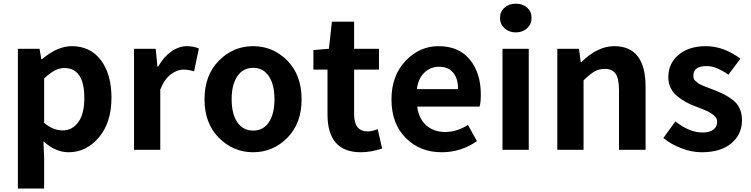

<svg xmlns="http://www.w3.org/2000/svg" viewBox="-20 -830 4164 1064"><path d="M79.1 214.8V-559.6H199.2L209 -502H212.9Q297.9 -574.2 377.9 -574.2Q480.5 -574.2 539.1 -496.6Q597.7 -418.9 597.7 -289.1Q597.7 -150.4 527.8 -68.4Q458 13.7 360.4 13.7Q287.1 13.7 220.7 -46.9L224.6 44.9V214.8ZM447.3 -287.1Q447.3 -453.1 335.9 -453.1Q283.2 -453.1 224.6 -394.5V-149.4Q273.4 -107.4 327.1 -107.4Q380.9 -107.4 414.1 -153.3Q447.3 -199.2 447.3 -287.1Z M722.7 0V-559.6H842.8L852.5 -460.9H856.4Q886.7 -514.6 929.2 -544.4Q971.7 -574.2 1015.6 -574.2Q1050.8 -574.2 1082 -561.5L1055.7 -434.6Q1024.4 -444.3 997.1 -444.3Q960.9 -444.3 925.8 -417.5Q890.6 -390.6 868.2 -334V0Z M1113.3 -279.3Q1113.3 -413.1 1192.9 -493.7Q1272.5 -574.2 1382.8 -574.2Q1493.2 -574.2 1572.3 -494.1Q1651.4 -414.1 1651.4 -279.3Q1651.4 -146.5 1572.3 -66.4Q1493.2 13.7 1382.8 13.7Q1272.5 13.7 1192.9 -66.4Q1113.3 -146.5 1113.3 -279.3ZM1501 -279.3Q1501 -360.4 1470.2 -407.2Q1439.5 -454.1 1382.8 -454.1Q1326.2 -454.1 1294.9 -407.2Q1263.7 -360.4 1263.7 -279.3Q1263.7 -199.2 1294.9 -152.8Q1326.2 -106.4 1382.8 -106.4Q1439.5 -106.4 1470.2 -152.8Q1501 -199.2 1501 -279.3Z M1979.5 13.7Q1794.9 13.7 1794.9 -196.3V-444.3H1716.8V-552.7L1802.7 -559.6L1819.3 -710H1942.4V-559.6H2080.1V-444.3H1942.4V-196.3Q1942.4 -101.6 2018.6 -101.6Q2041 -101.6 2073.2 -114.3L2097.7 -6.8Q2034.2 13.7 1979.5 13.7Z M2427.7 13.7Q2307.6 13.7 2228.5 -65.4Q2149.4 -144.5 2149.4 -279.3Q2149.4 -410.2 2227.1 -492.2Q2304.7 -574.2 2410.2 -574.2Q2522.5 -574.2 2583.5 -500Q2644.5 -425.8 2644.5 -305.7Q2644.5 -261.7 2637.7 -239.3H2292Q2300.8 -171.9 2342.3 -135.3Q2383.8 -98.6 2447.3 -98.6Q2511.7 -98.6 2573.2 -137.7L2623 -47.9Q2535.2 13.7 2427.7 13.7ZM2290 -335.9H2518.6Q2518.6 -394.5 2491.7 -427.2Q2464.8 -460 2412.1 -460Q2366.2 -460 2332 -427.7Q2297.9 -395.5 2290 -335.9Z M2764.6 0V-559.6H2910.2V0ZM2838.9 -650.4Q2800.8 -650.4 2775.9 -673.3Q2751 -696.3 2751 -730.5Q2751 -765.6 2775.9 -787.6Q2800.8 -809.6 2838.9 -809.6Q2877 -809.6 2901.4 -787.6Q2925.8 -765.6 2925.8 -730.5Q2925.8 -696.3 2900.9 -673.3Q2876 -650.4 2838.9 -650.4Z M3068.4 0V-559.6H3188.5L3198.2 -486.3H3202.1Q3292 -574.2 3383.8 -574.2Q3557.6 -574.2 3557.6 -348.6V0H3410.2V-331.1Q3410.2 -394.5 3391.6 -421.4Q3373 -448.2 3331.1 -448.2Q3298.8 -448.2 3273.9 -433.6Q3249 -418.9 3213.9 -384.8V0Z M3869.1 13.7Q3813.5 13.7 3755.9 -8.3Q3698.2 -30.3 3656.2 -65.4L3722.7 -157.2Q3800.8 -95.7 3873 -95.7Q3913.1 -95.7 3933.6 -111.8Q3954.1 -127.9 3954.1 -155.3Q3954.1 -162.1 3952.1 -168.5Q3950.2 -174.8 3945.8 -180.2Q3941.4 -185.5 3937 -189.9Q3932.6 -194.3 3923.8 -199.7Q3915 -205.1 3910.2 -208.5Q3905.3 -211.9 3893.1 -216.8Q3880.9 -221.7 3875.5 -224.1Q3870.1 -226.6 3856 -231.9Q3841.8 -237.3 3836.9 -239.3Q3805.7 -251 3782.2 -263.7Q3758.8 -276.4 3734.4 -295.9Q3710 -315.4 3696.8 -342.3Q3683.6 -369.1 3683.6 -402.3Q3683.6 -478.5 3740.7 -526.4Q3797.9 -574.2 3891.6 -574.2Q3990.2 -574.2 4083 -504.9L4016.6 -416Q3949.2 -463.9 3895.5 -463.9Q3822.3 -463.9 3822.3 -410.2Q3822.3 -401.4 3824.7 -394Q3827.1 -386.7 3835 -380.4Q3842.8 -374 3848.1 -369.6Q3853.5 -365.2 3866.7 -359.4Q3879.9 -353.5 3886.7 -350.6Q3893.6 -347.7 3911.1 -341.3Q3928.7 -335 3935.5 -332Q3969.7 -318.4 3992.2 -307.1Q4014.6 -295.9 4040.5 -276.4Q4066.4 -256.8 4079.1 -228.5Q4091.8 -200.2 4091.8 -163.1Q4091.8 -85.9 4033.2 -36.1Q3974.6 13.7 3869.1 13.7Z"/></svg>

Font: Gen Shin Gothic Bold
Style: Bold
Weight: 700
Designer: [Source Han Sans]
Ryoko NISHIZUKA  (kana & ideographs); Paul D. Hunt (Latin, Greek & Cyrillic); Wenlong ZHANG  (bopomofo
Version: Version 1.002.20150607